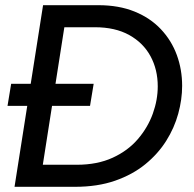

<svg xmlns="http://www.w3.org/2000/svg" viewBox="-20 -720 747 740"><path d="M157 -312 171 -397H341L327 -312ZM9 -312 23 -397H123L109 -312ZM36 0 146 -700H359Q438 -700 498.5 -675.5Q559 -651 600 -607.5Q641 -564 661.5 -508Q682 -452 682 -389Q682 -337 667 -282Q652 -227 620.5 -177Q589 -127 540 -87Q491 -47 423.5 -23.5Q356 0 269 0ZM145 -85H276Q355 -85 414 -112Q473 -139 511.5 -184Q550 -229 569 -282Q588 -335 588 -387Q588 -452 560 -503.5Q532 -555 478 -585Q424 -615 346 -615H228Z"/></svg>

Font: MuseoModerno
Style: Italic
Weight: 400
Italic angle: -9°
Designer: Pablo Cosgaya, Héctor Gatti, Marcela Romero, and the Authors of The MuseoModerno Project.
Foundry: Omnibus-Type Team
Version: Version 1.003